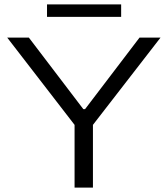

<svg xmlns="http://www.w3.org/2000/svg" viewBox="-20 -858 767 878"><path d="M321 0V-287L13 -686H112L361 -359H369L618 -686H714L405 -287V0ZM195 -781V-838H534V-781Z"/></svg>

Font: Archivo SemiExpanded Light
Style: Regular
Weight: 300
Width: 6
Designer: Hector Gatti
Foundry: Omnibus-Type
Version: Version 2.001